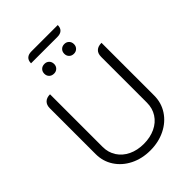

<svg xmlns="http://www.w3.org/2000/svg" viewBox="-282 -1113 1245 1245"><g transform="rotate(-45 340.0 -491.0)"><path d="M72 -226V-646Q72 -676 89 -692.5Q106 -709 137 -709V-226Q137 -175 163 -135Q189 -95 235 -73Q281 -51 340 -51Q399 -51 445.5 -73Q492 -95 517.5 -135Q543 -175 543 -226V-646Q543 -677 560 -693Q577 -709 609 -709V-226Q609 -159 574 -105.5Q539 -52 477.5 -21.5Q416 9 340 9Q264 9 203 -21.5Q142 -52 107 -105.5Q72 -159 72 -226ZM205 -829Q205 -849 217.5 -861.5Q230 -874 251 -874Q270 -874 282.5 -861.5Q295 -849 295 -829Q295 -810 282.5 -797.5Q270 -785 251 -785Q230 -785 217.5 -797.5Q205 -810 205 -829ZM388 -829Q388 -849 400.5 -861.5Q413 -874 433 -874Q452 -874 464.5 -861.5Q477 -849 477 -829Q477 -810 464.5 -797.5Q452 -785 433 -785Q413 -785 400.5 -797.5Q388 -810 388 -829ZM248 -991H490Q490 -965 475.5 -951.5Q461 -938 434 -938H192Q192 -964 206.5 -977.5Q221 -991 248 -991Z"/></g></svg>

Font: K2D ExtraLight
Style: Regular
Weight: 275
Designer: Katatrad Aksorn Co.,Ltd.
Foundry: Cadson Demak Co.,Ltd.
Version: Version 1.000; ttfautohint (v1.6)